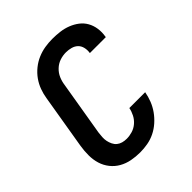

<svg xmlns="http://www.w3.org/2000/svg" viewBox="-206 -873 1012 1012"><g transform="rotate(-45 300.0 -367.5)"><path d="M255 8Q222 8 191 2Q160 -4 133.5 -19Q107 -34 88 -58Q69 -82 60 -111.5Q51 -141 51 -173.5Q51 -206 56 -238L107 -543Q111 -570 121 -597.5Q131 -625 148 -649Q165 -673 188.5 -692Q212 -711 239 -722.5Q266 -734 294 -738.5Q322 -743 350 -743Q378 -743 406 -739.5Q434 -736 459.5 -726Q485 -716 506 -700Q527 -684 540 -661Q553 -638 557 -610Q561 -582 556 -554Q556 -553 556 -552Q556 -551 556 -550H437Q437 -551 437 -551.5Q437 -552 437 -552Q440 -571 435.5 -589.5Q431 -608 418.5 -620Q406 -632 387.5 -637Q369 -642 350 -642Q327 -642 304.5 -634.5Q282 -627 264 -610Q246 -593 236.5 -571Q227 -549 224 -526L173 -222Q171 -206 170 -190.5Q169 -175 172 -160.5Q175 -146 181.5 -132.5Q188 -119 199 -110Q210 -101 224.5 -97Q239 -93 255 -93Q276 -93 297.5 -99.5Q319 -106 336.5 -121Q354 -136 364.5 -156.5Q375 -177 379 -198H497Q492 -170 481.5 -143Q471 -116 454 -92Q437 -68 414.5 -48Q392 -28 365.5 -15Q339 -2 310.5 3Q282 8 255 8Z"/></g></svg>

Font: Iosevka SS04 Extended Oblique
Style: Bold
Weight: 700
Width: 7
Italic angle: -9°
Monospace: yes
Designer: Belleve Invis
Foundry: Belleve Invis
Version: Version 19.0.0; ttfautohint (v1.8.4)